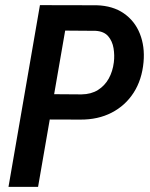

<svg xmlns="http://www.w3.org/2000/svg" viewBox="-20 -731 585 751"><path d="M293.9 -263.2 141.1 -263.7 158.7 -362.8 298.8 -361.8Q336.4 -362.3 363 -378.9Q389.6 -395.5 405.3 -423.6Q420.9 -451.7 425.3 -487.3Q428.7 -514.6 424.1 -542.5Q419.4 -570.3 403.1 -589.4Q386.7 -608.4 354 -610.4L234.9 -611.3L128.9 0H13.2L136.2 -710.9L358.4 -710.4Q421.4 -708.5 464.4 -678.7Q507.3 -648.9 527.1 -599.1Q546.9 -549.3 541.5 -488.3Q535.2 -418.9 502.7 -368.4Q470.2 -317.9 416.7 -290.3Q363.3 -262.7 293.9 -263.2Z"/></svg>

Font: Roboto Condensed Medium
Style: Italic
Weight: 500
Italic angle: -12°
Designer: Christian Robertson
Foundry: Google
Version: Version 3.0; 2020